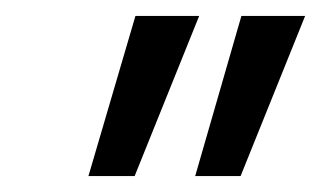

<svg xmlns="http://www.w3.org/2000/svg" viewBox="-20 -775 403 241"><path d="M225 -554 283 -755H363L282 -554ZM91 -554 150 -755H230L149 -554Z"/></svg>

Font: DM Sans 18pt
Style: Italic
Weight: 400
Italic angle: -10°
Designer: Colophon Foundry, Jonny Pinhorn
Foundry: Colophon Foundry
Version: Version 4.004;gftools[0.9.30]